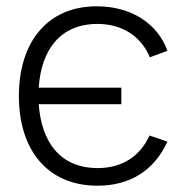

<svg xmlns="http://www.w3.org/2000/svg" viewBox="-20 -575 586 610"><path d="M289.5 15C393 15 469.5 -33 512 -125L455 -144.5C424.5 -77 366.5 -41 290.5 -41C173.5 -41 112 -120.5 103 -244H365.5V-296.5H103C111 -417 171.5 -499 290 -499C366.5 -499 428.5 -460.5 456 -393L512 -413.5C480.5 -501 396 -555 287.5 -555C131 -555 40 -441.5 40 -270C40 -97 132.5 15 289.5 15Z"/></svg>

Font: Hauora Light
Style: Regular
Weight: 300
Designer: Wayne Shih
Foundry: WCYS
Version: Version 1.001;hotconv 1.0.109;makeotfexe 2.5.65596